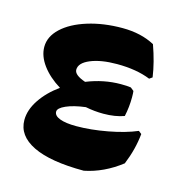

<svg xmlns="http://www.w3.org/2000/svg" viewBox="-80 -545 589 626"><g transform="rotate(15 215.0 -232.0)"><path d="M407 -155Q402 -103 380 -49Q322 -4 257 9Q144 9 85.5 -19.5Q27 -48 27 -101Q27 -135 50 -169.5Q73 -204 112 -232Q73 -256 50.5 -286.5Q28 -317 28 -348Q28 -383 58.5 -411.5Q89 -440 142 -456.5Q195 -473 259 -473Q322 -473 368 -448Q388 -392 395 -343L385 -336Q338 -355 272 -355Q218 -355 183 -340.5Q148 -326 148 -303Q148 -285 186 -272Q243 -295 301 -295Q324 -295 335 -293L346 -284Q347 -277 347 -263Q347 -230 340 -198Q310 -187 270 -187Q240 -187 210 -193Q170 -188 145 -177Q120 -166 120 -154Q120 -140 140 -132.5Q160 -125 195 -125Q244 -125 300.5 -135.5Q357 -146 397 -163Z"/></g></svg>

Font: Alegreya ExtraBold
Style: Regular
Weight: 800
Designer: Juan Pablo del Peral
Foundry: Huerta Tipografica
Version: Version 2.007; ttfautohint (v1.6)